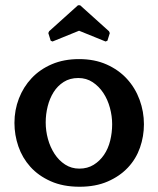

<svg xmlns="http://www.w3.org/2000/svg" viewBox="-20 -700 603 731"><path d="M281 -475Q340 -475 386 -454.5Q432 -434 463.5 -399.5Q495 -365 511.5 -320Q528 -275 528 -227Q528 -181 513 -138Q498 -95 467 -62Q436 -29 390 -9Q344 11 283 11Q220 11 173 -10Q126 -31 95.5 -65Q65 -99 50 -142.5Q35 -186 35 -232Q35 -281 52 -325Q69 -369 100.5 -402.5Q132 -436 177.5 -455.5Q223 -475 281 -475ZM282 -58Q313 -58 336.5 -72.5Q360 -87 376 -110.5Q392 -134 399.5 -164.5Q407 -195 407 -227Q407 -258 398.5 -289.5Q390 -321 373.5 -346Q357 -371 333 -387Q309 -403 278 -403Q246 -403 222.5 -388Q199 -373 184 -349Q169 -325 161.5 -295Q154 -265 154 -234Q154 -202 162.5 -171Q171 -140 187.5 -114.5Q204 -89 228 -73.5Q252 -58 282 -58ZM285 -680 395 -581 398 -574 389 -545 382 -542 281 -583 180 -542 173 -545 164 -574 167 -581 277 -680Z"/></svg>

Font: QuattrocentoBold
Style: Bold
Weight: 700
Designer: Pablo Impallari
Foundry: Pablo Impallari, Igino Marini, Branda Gallo
Version: Version 2.000